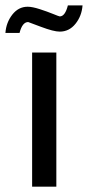

<svg xmlns="http://www.w3.org/2000/svg" viewBox="-48 -696 328 716"><path d="M162.1 0H71.8V-500H162.1ZM-27.8 -573.2Q-24.9 -612.3 -2 -641.6Q21 -670.9 55.2 -670.9Q72.3 -670.9 100.3 -661.9Q128.4 -652.8 150.4 -643.8Q172.4 -634.8 174.8 -634.8Q194.8 -634.8 205.1 -675.8H259.8Q256.8 -636.2 233.4 -607.2Q210 -578.1 174.8 -578.1Q152.3 -578.1 105 -595.9Q57.6 -613.8 57.1 -613.8Q35.2 -613.8 24.9 -573.2Z"/></svg>

Font: Perun
Style: Regular
Weight: 400
Version: Version 1.0000